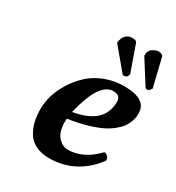

<svg xmlns="http://www.w3.org/2000/svg" viewBox="-163 -759 800 871"><g transform="rotate(30 237.5 -324.0)"><path d="M363.8 -365.2Q363.8 -399.9 325.2 -399.9Q292 -399.9 263.2 -360.8Q234.4 -321.8 210 -224.1Q363.8 -249.5 363.8 -365.2ZM475.1 -369.1Q475.1 -358.4 473.9 -349.1Q472.7 -339.8 466.8 -323.5Q460.9 -307.1 450.7 -293.2Q440.4 -279.3 420.2 -262.5Q399.9 -245.6 372.3 -232.2Q344.7 -218.8 301.8 -206.3Q258.8 -193.8 205.1 -186Q202.1 -153.3 208.7 -128.4Q215.3 -103.5 227.5 -90.8Q239.7 -78.1 252.2 -72Q264.6 -65.9 276.9 -65.9Q359.4 -65.9 428.2 -139.2Q439 -139.2 447.3 -130.4Q455.6 -121.6 454.1 -109.9Q411.6 -51.3 352.8 -20.8Q293.9 9.8 225.1 9.8Q183.1 9.8 153.6 -4.9Q124 -19.5 108.4 -45.4Q92.8 -71.3 85.9 -100.6Q79.1 -129.9 79.1 -165Q79.1 -199.7 90.3 -237.3Q101.6 -274.9 125 -311.8Q148.4 -348.6 180.4 -378.2Q212.4 -407.7 258.8 -425.8Q305.2 -443.8 357.9 -443.8Q475.1 -443.8 475.1 -369.1ZM252.9 -644Q264.6 -651.9 278.8 -651.9Q300.8 -651.9 304.2 -642.1L353 -503.9Q353.5 -503.4 352.5 -501L351.1 -498Q349.1 -490.2 344.2 -487.8Q338.4 -483.9 334 -483.9H332Q325.2 -483.9 324.2 -485.8L231.9 -596.2Q230 -600.1 230 -602.1Q230 -605 231.9 -610.4Q233.9 -615.7 233.9 -616.2Q237.3 -633.3 252.9 -644ZM390.1 -650.9Q401.9 -658.2 413.1 -658.2H416Q436 -656.7 439 -644L474.1 -498Q474.1 -497.6 473.4 -497.1Q472.7 -496.6 471.7 -496.1Q470.7 -495.6 470.2 -495.1Q470.2 -490.2 461.9 -483.9Q456.1 -481.9 453.1 -481.9Q447.8 -481.9 444.8 -484.9L368.2 -606Q364.7 -610.4 367.2 -622.1Q370.6 -643.1 390.1 -650.9Z"/></g></svg>

Font: Linux Libertine G
Style: Semibold Italic
Weight: 600
Italic angle: -11.5°
Designer: Philipp H. Poll
Foundry: Philipp H. Poll
Version: Version 5.1.1